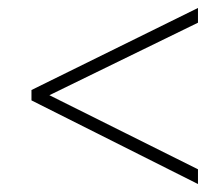

<svg xmlns="http://www.w3.org/2000/svg" viewBox="-20 -600 550 482"><path d="M477 -138V-175L104 -361L477 -543V-580L59 -374V-348Z"/></svg>

Font: Noto Sans SemiCondensed ExtraLight
Style: Italic
Weight: 200
Width: 4
Italic angle: -12°
Designer: Monotype Design Team
Foundry: Monotype Imaging Inc.
Version: Version 2.013